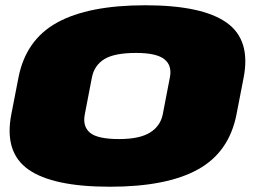

<svg xmlns="http://www.w3.org/2000/svg" viewBox="-20 -701 1010 729"><path d="M397.5 8Q180.5 8 87.8 -57.5Q-5 -123 23 -267L50 -406Q78 -550 197.2 -615.5Q316.5 -681 531.5 -681Q746.5 -681 839.8 -615.5Q933 -550 905 -406L878 -267Q850 -123 731.2 -57.5Q612.5 8 397.5 8ZM432.5 -173Q509.5 -173 549.2 -197.5Q589 -222 598 -267L625 -407Q634 -452 604.2 -476Q574.5 -500 496.5 -500Q414.5 -500 376.2 -476.5Q338 -453 329 -407L302 -267Q293 -221 321.8 -197Q350.5 -173 432.5 -173Z"/></svg>

Font: Anybody UltraExpanded Black
Style: Italic
Weight: 900
Width: 9
Italic angle: -10°
Designer: Tyler Finck
Foundry: Etcetera Type Company
Version: Version 1.010; ttfautohint (v1.8.3) -l 8 -r 50 -G 200 -x 14 